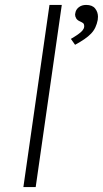

<svg xmlns="http://www.w3.org/2000/svg" viewBox="-20 -760 418 780"><path d="M75 0 181 -740H231L125 0ZM285 -578 268 -602Q285 -612 296.5 -620Q308 -628 314.5 -635.5Q321 -643 322 -651Q322 -653 322 -654Q322 -663 317 -666.5Q312 -670 303 -674Q294 -678 289.5 -685.5Q285 -693 285 -701Q285 -704 286 -707Q288 -721 300 -730.5Q312 -740 330 -740Q355 -740 366.5 -725.5Q378 -711 378 -692Q378 -686 377 -679Q374 -663 367.5 -649Q361 -635 350 -623.5Q339 -612 323 -601Q307 -590 285 -578Z"/></svg>

Font: Lexend ExtLt
Style: Italic
Weight: 250
Italic angle: -8.13011°
Designer: Bonnie Shaver-Troup, Thomas Jockin
Foundry: Lexend
Version: Version 1.007